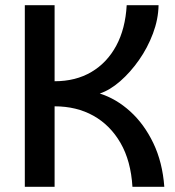

<svg xmlns="http://www.w3.org/2000/svg" viewBox="-20 -715 669 735"><path d="M75 0V-695H189V-404Q270 -404 330 -439.5Q390 -475 425 -540Q460 -605 465 -695H587Q586 -641 565.5 -586.5Q545 -532 512 -485Q479 -438 440 -404Q401 -370 362 -357Q425 -337 478.5 -288.5Q532 -240 567 -167Q602 -94 609 0H487Q481 -99 441.5 -167.5Q402 -236 337.5 -272Q273 -308 189 -308V0Z"/></svg>

Font: Parkinsans Medium
Style: Regular
Weight: 500
Designer: Red Stone, Indian Type Foundry
Foundry: Indian Type Foundry
Version: Version 1.000